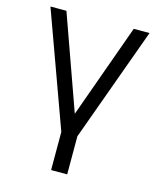

<svg xmlns="http://www.w3.org/2000/svg" viewBox="-109 -618 726 876"><g transform="rotate(15 254.0 -180.0)"><path d="M292 180H216V0L20 -540H95.5L254 -96L413.5 -540H488L292 0Z"/></g></svg>

Font: CCSD_manrope
Style: Regular
Weight: 400
Designer: Mikhail Sharanda
Foundry: Mikhail Sharanda
Version: Version 4.503